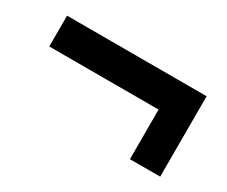

<svg xmlns="http://www.w3.org/2000/svg" viewBox="-61 -622 722 610"><g transform="rotate(30 300.0 -316.5)"><path d="M445 -169V-351H44V-464H556V-169Z"/></g></svg>

Font: Chivo Mono SemiBold
Style: Regular
Weight: 600
Monospace: yes
Designer: Hector Gatti
Foundry: Omnibus-Type
Version: Version 1.008